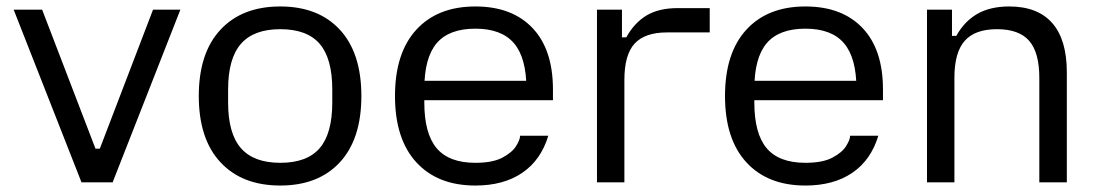

<svg xmlns="http://www.w3.org/2000/svg" viewBox="-20 -564 3400 594"><path d="M232.1 0 22.3 -534H110.4L275.4 -104H288.8L453.4 -534H538L328.5 0Z M847 10Q729 10 662 -62Q595 -134 595 -267Q595 -400 662 -472Q729 -544 847 -544Q965 -544 1031.5 -472Q1098 -400 1098 -267Q1098 -134 1031.5 -62Q965 10 847 10ZM847.1 -60.3Q930 -60.3 969 -105.6Q1008 -151 1008 -247.1V-286.9Q1008 -383 969 -428.4Q930 -473.7 847.1 -473.7Q765 -473.7 725.4 -428.4Q685.7 -383 685.7 -286.9V-247.1Q685.7 -151 725.4 -105.6Q765 -60.3 847.1 -60.3Z M1450.7 10Q1333.7 10 1267.9 -62Q1202 -134 1202 -267Q1202 -400 1267.9 -472Q1333.7 -544 1450.7 -544Q1564 -544 1627.3 -477.5Q1690.7 -411 1690.7 -287V-254H1259.2V-314H1655.6L1608.7 -271.9V-288.8Q1608.7 -384.9 1570.2 -430.1Q1531.7 -475.3 1450.7 -475.3Q1369 -475.3 1330.8 -430.1Q1292.7 -384.9 1292.7 -288.8V-247.1Q1292.7 -151 1330.8 -105.6Q1369 -60.3 1450.7 -60.3Q1503.8 -60.3 1534.1 -76.2Q1564.3 -92.2 1576.6 -112Q1588.9 -131.9 1588.9 -142.8V-144H1676.3Q1653.6 -68.8 1595.8 -29.4Q1538 10 1450.7 10Z M1826.9 0V-534H1904.2V-448.5H1917.6Q1942.2 -493.2 1980.1 -516.1Q2018.1 -538.9 2076.5 -538.9H2175.7V-463.7H2043.4Q1975.5 -463.7 1943.6 -429.4Q1911.7 -395 1911.7 -317.1V0Z M2471.7 10Q2354.7 10 2288.9 -62Q2223 -134 2223 -267Q2223 -400 2288.9 -472Q2354.7 -544 2471.7 -544Q2585 -544 2648.3 -477.5Q2711.7 -411 2711.7 -287V-254H2280.2V-314H2676.6L2629.7 -271.9V-288.8Q2629.7 -384.9 2591.2 -430.1Q2552.7 -475.3 2471.7 -475.3Q2390 -475.3 2351.8 -430.1Q2313.7 -384.9 2313.7 -288.8V-247.1Q2313.7 -151 2351.8 -105.6Q2390 -60.3 2471.7 -60.3Q2524.8 -60.3 2555.1 -76.2Q2585.3 -92.2 2597.6 -112Q2609.9 -131.9 2609.9 -142.8V-144H2697.3Q2674.6 -68.8 2616.8 -29.4Q2559 10 2471.7 10Z M2847.9 0V-534H2925.2V-453H2938.6Q2963.2 -497.7 3003.3 -520.9Q3043.4 -544 3102.4 -544Q3190.3 -544 3235.4 -492.6Q3280.5 -441.2 3280.5 -340.3V0H3195.4V-323.4Q3195.4 -401.6 3164 -437.7Q3132.6 -473.7 3064.4 -473.7Q2996.5 -473.7 2964.6 -437.7Q2932.7 -401.6 2932.7 -323.4V0Z"/></svg>

Font: Mozilla Text ExtraLight
Style: Regular
Weight: 200
Designer: Studio DRAMA
Foundry: Studio DRAMA
Version: Version 1.000